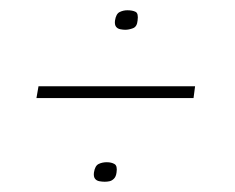

<svg xmlns="http://www.w3.org/2000/svg" viewBox="-20 -370 458 374"><path d="M55 -202H360L357 -179H51ZM163 -34Q165 -47 172 -50.5Q179 -54 188 -54Q197 -54 203 -50.5Q209 -47 207 -34Q206 -26 202 -22Q198 -18 193.5 -17Q189 -16 184 -16Q179 -16 173.5 -17Q168 -18 165 -22Q162 -26 163 -34ZM204 -330Q206 -343 213 -346.5Q220 -350 228 -350Q238 -350 244 -347Q250 -344 248 -330Q247 -318 239 -315Q231 -312 224 -312Q220 -312 214.5 -313Q209 -314 206 -318Q203 -322 204 -330Z"/></svg>

Font: Genos Thin ExtraLight
Style: Italic
Weight: 250
Italic angle: -8°
Version: Version 1.010